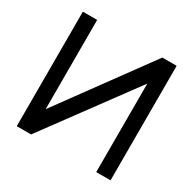

<svg xmlns="http://www.w3.org/2000/svg" viewBox="-164 -922 1099 1092"><g transform="rotate(30 386.0 -376.0)"><path d="M78 0H172L600 -581V0H694V-752H600L172 -166V-752H78Z"/></g></svg>

Font: Hibana 45 SubMedium
Style: Regular
Weight: 500
Width: 6
Designer: pygmalion
Foundry: ybstudio
Version: Version 2021.007;FEAKit 1.0